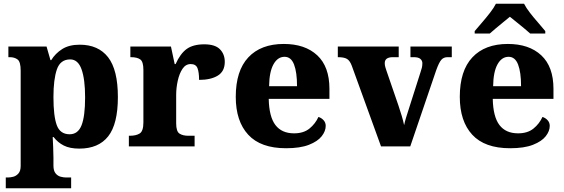

<svg xmlns="http://www.w3.org/2000/svg" viewBox="-20 -786 3031 1031"><path d="M11 225V167H24Q36 167 51.5 163Q67 159 79 145.5Q91 132 91 105V-407Q91 -454 74.5 -466.5Q58 -479 32 -479H25V-536H230L251 -463H255Q277 -499 314 -522.5Q351 -546 408 -546Q508 -546 560.5 -478.5Q613 -411 613 -265Q613 -120 561 -54Q509 12 406 12Q355 12 322.5 -4.5Q290 -21 268 -50H263Q264 -24 265.5 4Q267 32 267 60V103Q267 131 278.5 145Q290 159 306 163Q322 167 333 167H362V225ZM354 -65Q399 -65 418 -113.5Q437 -162 437 -263Q437 -360 418 -413.5Q399 -467 357 -467Q304 -467 285.5 -413.5Q267 -360 267 -265Q267 -162 285 -113.5Q303 -65 354 -65Z M672 0V-57H677Q711 -57 730.5 -69.5Q750 -82 750 -129V-411Q750 -455 733 -467Q716 -479 683 -479H680V-536H898L918 -442H923Q948 -498 982.5 -523Q1017 -548 1077 -548Q1135 -548 1161 -521.5Q1187 -495 1187 -454Q1187 -403 1149.5 -380Q1112 -357 1049 -357Q1049 -398 1040.5 -420Q1032 -442 1004 -442Q977 -442 960 -416.5Q943 -391 934.5 -352.5Q926 -314 926 -276V-124Q926 -80 944 -68.5Q962 -57 991 -57H1025V0Z M1516 10Q1380 10 1313 -62.5Q1246 -135 1246 -266Q1246 -406 1313.5 -478Q1381 -550 1504 -550Q1618 -550 1683.5 -489Q1749 -428 1749 -309V-255H1423Q1425 -159 1459 -114.5Q1493 -70 1559 -70Q1610 -70 1641.5 -95.5Q1673 -121 1690 -158Q1706 -153 1717.5 -140.5Q1729 -128 1729 -110Q1729 -82 1707.5 -54.5Q1686 -27 1639 -8.5Q1592 10 1516 10ZM1575 -323Q1575 -398 1559 -439.5Q1543 -481 1508 -481Q1471 -481 1448.5 -440.5Q1426 -400 1425 -323Z M1869 -433Q1859 -460 1843.5 -469.5Q1828 -479 1794 -479V-536H2121V-479H2090Q2046 -479 2046 -447Q2046 -436 2049 -426Q2052 -416 2055 -407L2120 -218Q2130 -188 2137.5 -163Q2145 -138 2150 -114Q2154 -133 2160.5 -154.5Q2167 -176 2173 -194L2238 -398Q2243 -412 2245.5 -423Q2248 -434 2248 -447Q2248 -460 2237.5 -469.5Q2227 -479 2202 -479H2184V-536H2406V-479H2383Q2362 -479 2349.5 -464.5Q2337 -450 2322 -408L2183 0H2026Z M2719 10Q2583 10 2516 -62.5Q2449 -135 2449 -266Q2449 -406 2516.5 -478Q2584 -550 2707 -550Q2821 -550 2886.5 -489Q2952 -428 2952 -309V-255H2626Q2628 -159 2662 -114.5Q2696 -70 2762 -70Q2813 -70 2844.5 -95.5Q2876 -121 2893 -158Q2909 -153 2920.5 -140.5Q2932 -128 2932 -110Q2932 -82 2910.5 -54.5Q2889 -27 2842 -8.5Q2795 10 2719 10ZM2778 -323Q2778 -398 2762 -439.5Q2746 -481 2711 -481Q2674 -481 2651.5 -440.5Q2629 -400 2628 -323ZM2529 -619Q2545 -638 2567.5 -664Q2590 -690 2611 -717Q2632 -744 2643 -766H2794Q2805 -744 2826 -717Q2847 -690 2870 -664Q2893 -638 2908 -619V-606H2827Q2815 -617 2795 -633.5Q2775 -650 2754 -667Q2733 -684 2718 -696Q2703 -684 2682.5 -667Q2662 -650 2642 -633.5Q2622 -617 2610 -606H2529Z"/></svg>

Font: Noto Serif Devanagari ExtraBold
Style: Regular
Weight: 800
Designer: Universal Thirst, Indian Type Foundry and the Monotype Design Team
Foundry: Monotype Imaging Inc.
Version: Version 2.004; ttfautohint (v1.8.4.7-5d5b)